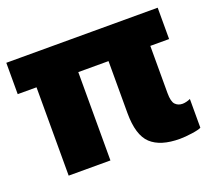

<svg xmlns="http://www.w3.org/2000/svg" viewBox="-96 -640 862 778"><g transform="rotate(-20 335.0 -251.0)"><path d="M0 -380.9H652.8V-516.1H0ZM81.1 0H261.2V-443.4H81.1ZM556.2 14.2Q579.1 14.2 609.4 9.8Q639.6 5.4 648.9 0V-124Q642.1 -120.6 632.6 -118.2Q623 -115.7 614.7 -115.7Q595.7 -115.7 583.7 -128.2Q571.8 -140.6 571.8 -177.2V-443.4H391.6V-157.2Q391.6 -61.5 432.1 -23.7Q472.7 14.2 556.2 14.2Z"/></g></svg>

Font: Roboto Flex
Style: wght 900 wdth 100 opsz 14.0 GRAD 0.00 slnt 0.00 XTRA 468 XOPQ 96 YOPQ 79 YTLC 514 YTUC 712 YTAS 750 YTDE -203.00 YTFI 738
Weight: 900
Designer: Berlow after Robertson
Foundry: Google
Version: Version 3.100